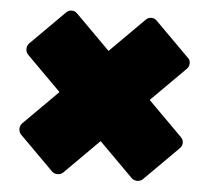

<svg xmlns="http://www.w3.org/2000/svg" viewBox="-45 -634 730 670"><g transform="rotate(5 319.5 -299.5)"><path d="M161 -20 41 -140Q34 -148 34 -159Q34 -170 41 -178L162 -299L41 -420Q34 -428 34 -439Q34 -450 41 -458L161 -578Q169 -586 180 -586Q191 -586 199 -578L320 -457L440 -577Q448 -585 459 -585Q470 -585 478 -577L598 -457Q606 -450 606 -438.5Q606 -427 598 -419L478 -299L598 -179Q606 -171 606 -160Q606 -149 598 -141L478 -21Q470 -14 459 -14Q448 -14 440 -21L320 -141L199 -20Q191 -13 180 -13Q169 -13 161 -20Z"/></g></svg>

Font: Rubik Light Black
Style: Regular
Weight: 900
Version: Version 2.104